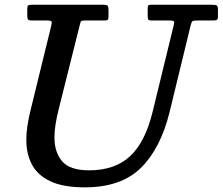

<svg xmlns="http://www.w3.org/2000/svg" viewBox="-20 -770 935 806"><path d="M315 -665.5 226 -310Q218 -278 213.2 -248Q208.5 -218 208.5 -192Q208.5 -132.5 240.2 -93.8Q272 -55 354 -55Q462 -55 525.8 -114Q589.5 -173 620.5 -300L709 -663Q712.5 -675.5 710.2 -679.8Q708 -684 691 -684H617Q605 -684 602.5 -688Q600 -692 600 -704.5V-733.5Q600 -742 601.8 -746Q603.5 -750 612 -750H871Q885 -750 890 -746.8Q895 -743.5 895 -729.5V-701Q895 -690 890.8 -687Q886.5 -684 876 -684H808Q791 -684 787.5 -680.8Q784 -677.5 780.5 -664L692 -300Q654 -146 571 -64.8Q488 16.5 336 16.5Q245 16.5 191 -9.2Q137 -35 113.8 -79.8Q90.5 -124.5 90.5 -182Q90.5 -210 94.8 -239.5Q99 -269 106.5 -300L195 -661.5Q198.5 -675 196.5 -679.5Q194.5 -684 177.5 -684H114Q101 -684 97.8 -688Q94.5 -692 94.5 -704.5V-733Q94.5 -744.5 98.2 -747.2Q102 -750 114 -750H414Q428 -750 431.8 -746Q435.5 -742 435.5 -727.5V-700Q435.5 -690 432.2 -687Q429 -684 419 -684H337Q322.5 -684 320 -680.5Q317.5 -677 315 -665.5Z"/></svg>

Font: Besley* Medium
Style: Italic
Weight: 500
Italic angle: -13°
Designer: Owen Earl
Foundry: indestructible type*
Version: Version 3.000; ttfautohint (v1.8.3)